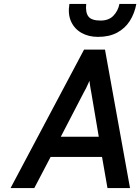

<svg xmlns="http://www.w3.org/2000/svg" viewBox="-20 -951 710 971"><path d="M33.5 0 405 -700H511L637.5 0H523.5L496 -157.5H236L153.5 0ZM287.5 -259.5H479.5L441.5 -484Q440 -491 438 -502.5Q436 -514 434.5 -525.5Q433 -537 432.5 -542.5Q430 -536.5 425 -525.8Q420 -515 414.8 -504Q409.5 -493 405 -486ZM476 -764.5Q427.5 -764.5 392 -784.8Q356.5 -805 339.5 -842.2Q322.5 -879.5 331 -931H416Q411.5 -888 427.2 -867.5Q443 -847 488.5 -847Q530.5 -847 554 -872Q577.5 -897 584 -931H669.5Q660.5 -883 636.5 -845.2Q612.5 -807.5 572.5 -786Q532.5 -764.5 476 -764.5Z"/></svg>

Font: Overpass SemiBold
Style: Italic
Weight: 600
Italic angle: -10°
Designer: Delve Withrington, Dave Bailey, Thomas Jockin
Foundry: Delve Fonts LLC
Version: Version 4.000